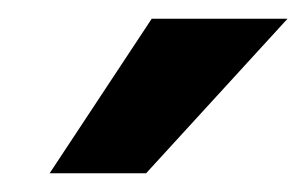

<svg xmlns="http://www.w3.org/2000/svg" viewBox="-20 -755 327 205"><path d="M142 -735 33 -570H136L287 -735Z"/></svg>

Font: Rosario
Style: Bold
Weight: 700
Designer: Hector Gatti
Foundry: Omnibus Type
Version: Version 1.100